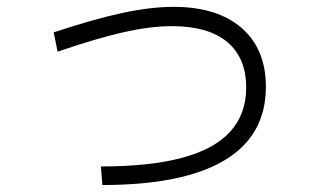

<svg xmlns="http://www.w3.org/2000/svg" viewBox="-20 -583 920 552"><path d="M270 -104.4Q411.1 -104.4 503.9 -129.4Q596.7 -154.4 642.2 -205Q687.8 -255.6 687.8 -331.1Q687.8 -416.7 633.3 -462.2Q578.9 -507.8 474.4 -507.8Q413.3 -507.8 336.1 -490.6Q258.9 -473.3 145.6 -434.4L134.4 -490Q252.2 -528.9 333.3 -546.1Q414.4 -563.3 478.9 -563.3Q604.4 -563.3 674.4 -502.8Q744.4 -442.2 744.4 -333.3Q744.4 -193.3 625.6 -122.2Q506.7 -51.1 274.4 -51.1Z"/></svg>

Font: Paperlogy 3 Light
Style: Regular
Weight: 300
Designer: redesigned by Lee Juim, glyphs from Gmarket Sans & Montserrat
Foundry: PT&
Version: Version 1.001